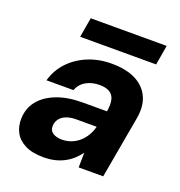

<svg xmlns="http://www.w3.org/2000/svg" viewBox="-126 -787 848 905"><g transform="rotate(20 298.0 -334.0)"><path d="M191 12Q134 12 98 -6Q62 -24 45.5 -54.5Q29 -85 30 -123Q31 -175 61 -213Q91 -251 146 -272.5Q201 -294 275 -294H398Q404 -330 398.5 -353Q393 -376 374.5 -387.5Q356 -399 323 -399Q286 -399 257 -383Q228 -367 215 -334H80Q95 -388 132.5 -428Q170 -468 224 -490.5Q278 -513 343 -513Q415 -513 463 -489Q511 -465 532 -419.5Q553 -374 541 -309L486 0H363L364 -74Q350 -55 332.5 -39Q315 -23 293 -11.5Q271 0 245.5 6Q220 12 191 12ZM243 -96Q268 -96 290 -104.5Q312 -113 329.5 -128.5Q347 -144 359 -164.5Q371 -185 377 -208V-209H276Q247 -209 226 -201Q205 -193 193.5 -178Q182 -163 181 -143Q180 -119 197.5 -107.5Q215 -96 243 -96ZM159 -581 176 -680H557L540 -581Z"/></g></svg>

Font: DM Sans 18pt ExtraBold
Style: Italic
Weight: 800
Italic angle: -10°
Designer: Colophon Foundry, Jonny Pinhorn
Foundry: Colophon Foundry
Version: Version 4.004;gftools[0.9.30]